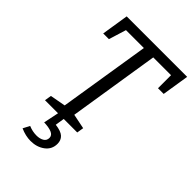

<svg xmlns="http://www.w3.org/2000/svg" viewBox="-268 -805 1145 1145"><g transform="rotate(45 304.0 -232.5)"><path d="M107 0 114 -43 212 -61 304 -637H153L119 -527H71L98 -698H608L581 -527H533V-637H383L292 -62L386 -43L379 0ZM218 233Q197 233 175 228Q153 223 131 213L153 171Q186 185 220 185Q247 185 266 174Q285 163 285 140Q285 118 261 108Q237 98 197 97L217 0H265L256 58Q305 64 324.5 82.5Q344 101 344 131Q344 178 307 205.5Q270 233 218 233Z"/></g></svg>

Font: Bitter
Style: Italic
Weight: 400
Italic angle: -9°
Designer: Sol Matas, and Bitter project Authors
Foundry: Sol Matas
Version: Version 2.001